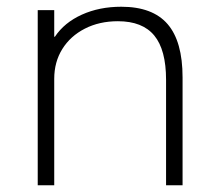

<svg xmlns="http://www.w3.org/2000/svg" viewBox="-20 -550 636 570"><path d="M92 0V-520H141V-441H143Q171 -483 223 -506.5Q275 -530 340 -530Q433 -530 477.5 -478.5Q522 -427 522 -320V0H473V-313Q473 -402 438 -444.5Q403 -487 330 -487Q275 -487 232 -465Q189 -443 165 -404.5Q141 -366 141 -316V0Z"/></svg>

Font: M PLUS 1 Light
Style: Regular
Weight: 300
Designer: Coji Morishita
Foundry: UNDERFOREST DESIGN
Version: Version 1.001